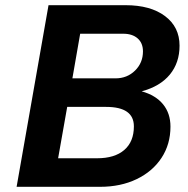

<svg xmlns="http://www.w3.org/2000/svg" viewBox="-20 -720 726 740"><path d="M167 -700H464Q560 -700 616 -658Q672 -616 672 -544Q672 -478 634.5 -432.5Q597 -387 526 -368Q580 -353 608.5 -318Q637 -283 637 -232Q637 -164 602.5 -111.5Q568 -59 506.5 -29.5Q445 0 366 0H44ZM425 -418Q470 -418 500.5 -448Q531 -478 531 -522Q531 -554 510.5 -572Q490 -590 455 -590H289L259 -418ZM354 -110Q422 -110 459 -142Q496 -174 496 -233Q496 -308 389 -308H239L204 -110Z"/></svg>

Font: KoHo
Style: Bold Italic
Weight: 700
Italic angle: -10°
Version: Version 1.000; ttfautohint (v1.6)